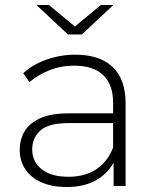

<svg xmlns="http://www.w3.org/2000/svg" viewBox="-20 -745 623 769"><path d="M435 0V-119L433 -137V-333Q433 -406 393.5 -444Q354 -482 278 -482Q224 -482 177.5 -463.5Q131 -445 98 -416L73 -452Q112 -487 167 -506.5Q222 -526 282 -526Q379 -526 431 -477Q483 -428 483 -331V0ZM247 4Q189 4 146.5 -14.5Q104 -33 81.5 -67Q59 -101 59 -145Q59 -185 77.5 -217.5Q96 -250 139 -270.5Q182 -291 254 -291H446V-252H255Q174 -252 141.5 -222Q109 -192 109 -147Q109 -97 147 -67Q185 -37 254 -37Q320 -37 365.5 -67Q411 -97 433 -154L447 -120Q426 -63 375.5 -29.5Q325 4 247 4ZM252 -607 126 -725H176L298 -624H262L384 -725H434L308 -607Z"/></svg>

Font: Montserrat Thin Light
Style: Regular
Weight: 300
Version: Version 9.000